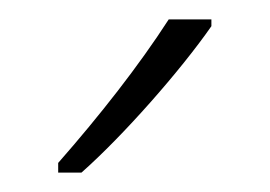

<svg xmlns="http://www.w3.org/2000/svg" viewBox="-20 -784 278 198"><path d="M198 -757V-764H154C123 -716 83 -665 40 -616V-606H64C107 -644 166 -711 198 -757Z"/></svg>

Font: Noto Sans Arabic UI Cn XLt
Style: Regular
Weight: 200
Width: 3
Designer: Monotype Design Team, Nadine Chahine and Nizar Qandah
Foundry: Monotype Imaging Inc.
Version: Version 2.010